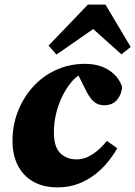

<svg xmlns="http://www.w3.org/2000/svg" viewBox="-20 -794 585 830"><path d="M229 16Q167 16 123.5 -9Q80 -34 57 -79Q34 -124 34 -185Q34 -252 57 -311.5Q80 -371 121.5 -417.5Q163 -464 221 -491Q279 -518 348 -518Q388 -518 420 -506Q452 -494 475 -471.5Q498 -449 508 -418Q506 -387 486.5 -363Q467 -339 430 -339Q402 -339 383.5 -356.5Q365 -374 348 -410L310 -486H364V-475H331Q307 -462 286 -436Q265 -410 248.5 -376Q232 -342 222.5 -302.5Q213 -263 213 -222Q213 -159 240.5 -132Q268 -105 311 -105Q334 -105 355.5 -114Q377 -123 399 -141Q421 -159 442 -185L487 -153Q471 -125 447 -95Q423 -65 391 -40Q359 -15 318.5 0.5Q278 16 229 16ZM505 -559 341 -706H437L224 -558L190 -597L360 -774H436L545 -591Z"/></svg>

Font: Source Serif 4 Black
Style: Italic
Weight: 900
Italic angle: -12°
Designer: Frank Grießhammer
Foundry: Adobe Systems Incorporated
Version: Version 4.004;hotconv 1.0.116;makeotfexe 2.5.65601